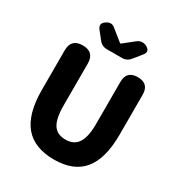

<svg xmlns="http://www.w3.org/2000/svg" viewBox="-221 -1117 1205 1284"><g transform="rotate(30 381.5 -475.5)"><path d="M384 14Q233 14 158 -74Q82 -164 82 -350V-655Q82 -744 171 -744Q260 -744 260 -655V-331Q260 -228 291 -183Q321 -140 384 -140Q447 -140 477 -183Q510 -229 510 -331V-537V-658Q510 -744 596 -744Q682 -744 682 -658V-350Q682 -163 607 -74Q534 14 384 14ZM323 -802Q284 -802 260 -833L214 -891Q185 -929 229 -955Q261 -975 288 -954L379 -881H384L467 -947Q483 -960 503 -961Q523 -962 540 -952L543 -950Q578 -928 552 -895L502 -833Q478 -802 439 -802H381Z"/></g></svg>

Font: GenSenRounded TW H
Style: Regular
Weight: 900
Version: Version 1.501;PS 1;hotconv 16.6.51;makeotf.lib2.5.65220